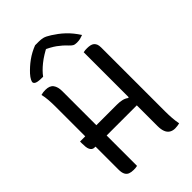

<svg xmlns="http://www.w3.org/2000/svg" viewBox="-274 -1040 1148 1148"><g transform="rotate(-45 300.0 -466.0)"><path d="M74 -701Q84 -704 93 -705Q102 -706 112 -706Q148 -706 163 -685.5Q178 -665 178 -629Q178 -550 178 -471Q178 -392 178 -313Q178 -234 178 -155.5Q178 -77 178 3Q170 5 162.5 5.5Q155 6 147 6Q127 6 113 0.5Q99 -5 91.5 -19.5Q84 -34 84 -60Q84 -150 84 -238.5Q84 -327 84 -415.5Q84 -504 84 -593Q84 -622 82 -649Q80 -676 74 -701ZM40 -341H352Q376 -341 395 -336.5Q414 -332 428 -321L459 -336V-254H78Q66 -254 59 -259Q52 -264 47.5 -273Q43 -282 41.5 -295.5Q40 -309 40 -325ZM536 1Q527 3 518 4.5Q509 6 498 6Q478 6 463 -3Q448 -12 440.5 -31Q433 -50 433 -78Q433 -157 433 -234.5Q433 -312 433 -389.5Q433 -467 433 -545Q433 -623 433 -703Q440 -705 448 -705.5Q456 -706 464 -706Q478 -706 490 -703.5Q502 -701 510 -694.5Q518 -688 522.5 -677.5Q527 -667 527 -649Q527 -585 527 -519Q527 -453 527 -385Q527 -317 527 -247.5Q527 -178 527 -108Q527 -79 529 -52Q531 -25 536 1ZM257 -938Q262 -938 267.5 -938Q273 -938 278.5 -938Q284 -938 289 -938Q307 -938 323.5 -934Q340 -930 368 -912Q384 -902 402 -888.5Q420 -875 437 -859Q454 -843 469.5 -824Q485 -805 499 -783Q486 -778 474 -775Q462 -772 445 -772Q428 -772 418.5 -777.5Q409 -783 397 -796Q373 -822 344 -843Q315 -864 263 -887L320 -875Q304 -875 287.5 -875Q271 -875 254 -875L310 -888Q252 -859 215 -829Q178 -799 158 -771H152Q129 -771 115 -773.5Q101 -776 95 -781.5Q89 -787 89 -793Q89 -799 95 -811Q101 -823 116 -840Q130 -855 145.5 -869Q161 -883 179 -896Q197 -909 216.5 -919.5Q236 -930 257 -938Z"/></g></svg>

Font: Recursive Monospace Casual
Style: Regular
Weight: 400
Version: Version 1.047